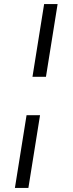

<svg xmlns="http://www.w3.org/2000/svg" viewBox="-20 -774 355 940"><path d="M196 -754H262L205 -398H139ZM110 -210H176L119 146H53Z"/></svg>

Font: Caladea
Style: Italic
Weight: 400
Italic angle: -9°
Designer: Carolina Giovagnoli and Andres Torresi
Foundry: Carolina Giovagnoli & Andres Torresi
Version: Version 1.001